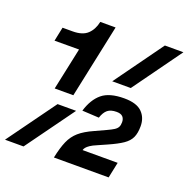

<svg xmlns="http://www.w3.org/2000/svg" viewBox="-155 -831 936 952"><g transform="rotate(20 312.5 -355.0)"><path d="M115.2 -323 162.6 -545.8 33.4 -545.4 48.8 -619.4H102.2Q154 -619.4 180.1 -644Q206.2 -668.6 214.8 -710.4H295.6L213.6 -323ZM371.2 -454 555.8 -710H653.6L469 -454ZM-29.4 0 155.2 -255H253L68.4 0ZM228.6 0Q240 -54.8 255 -89.1Q270 -123.4 296.8 -146.9Q323.6 -170.4 372.2 -192L428.2 -217.8Q451 -228.2 463.7 -236.3Q476.4 -244.4 481.5 -254.4Q486.6 -264.4 486.6 -279.8Q486.6 -297.6 476.7 -308.3Q466.8 -319 443.8 -319Q413.4 -319 396.7 -305.4Q380 -291.8 370.4 -261.8L281.8 -266.6Q301 -330.2 340 -362.6Q379 -395 456.6 -395Q521.6 -395 550.7 -366.5Q579.8 -338 579.8 -292.4Q579.8 -256 569 -232.6Q558.2 -209.2 531.7 -191.1Q505.2 -173 457.4 -151.8L408.6 -130.2Q388 -121.6 375.6 -113.3Q363.2 -105 357.3 -97.6Q351.4 -90.2 349.6 -83.2H534.8L517.4 0Z"/></g></svg>

Font: Geist Mono
Style: Italic
Weight: 400
Italic angle: -12°
Monospace: yes
Designer: Basement.studio, Andrés Briganti, Mateo Zaragoza
Foundry: Basement.studio, Vercel, Andrés Briganti, Guido Ferreyra, Mateo Zaragoza
Version: Version 1.500